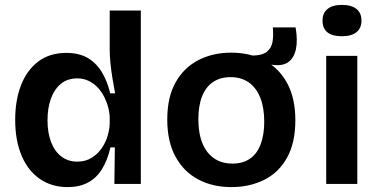

<svg xmlns="http://www.w3.org/2000/svg" viewBox="-20 -751 1548 784"><path d="M256 13Q191 13 142.5 -20.5Q94 -54 68 -116Q42 -178 42 -262Q42 -342 66 -403.5Q90 -465 136.5 -500Q183 -535 251 -535Q303 -535 338 -514.5Q373 -494 395.5 -457Q418 -420 430 -370H450Q444 -401 439 -432.5Q434 -464 431 -493Q428 -522 428 -544V-708H555V-253V0H447L449 -149H431Q419 -97 396.5 -60.5Q374 -24 339 -5.5Q304 13 256 13ZM295 -91Q329 -91 354 -106.5Q379 -122 395.5 -146Q412 -170 420 -198Q428 -226 428 -252V-268Q428 -288 422.5 -310Q417 -332 406.5 -353.5Q396 -375 380 -392.5Q364 -410 342.5 -420.5Q321 -431 295 -431Q256 -431 229 -409Q202 -387 188 -348.5Q174 -310 174 -260Q174 -209 188.5 -171Q203 -133 230.5 -112Q258 -91 295 -91Z M1096 -486 1007 -496 1006 -524Q1050 -524 1069.5 -539.5Q1089 -555 1093 -581Q1097 -607 1094 -639H1187Q1196 -587 1188.5 -551Q1181 -515 1158 -498Q1135 -481 1096 -486ZM925 13Q848 13 789 -18.5Q730 -50 696.5 -111.5Q663 -173 663 -263Q663 -355 697.5 -415.5Q732 -476 791 -506Q850 -536 924 -536Q1000 -536 1059 -505Q1118 -474 1152 -412.5Q1186 -351 1186 -260Q1186 -168 1152 -107Q1118 -46 1058.5 -16.5Q999 13 925 13ZM929 -83Q971 -83 1000 -102.5Q1029 -122 1044 -161Q1059 -200 1059 -254Q1059 -311 1043 -351.5Q1027 -392 996.5 -414Q966 -436 921 -436Q880 -436 850.5 -416.5Q821 -397 805.5 -358.5Q790 -320 790 -265Q790 -177 827 -130Q864 -83 929 -83Z M1312 0V-523H1439V0ZM1376 -603Q1337 -603 1317 -619Q1297 -635 1297 -667Q1297 -698 1317.5 -714.5Q1338 -731 1376 -731Q1415 -731 1435.5 -714.5Q1456 -698 1456 -667Q1456 -636 1435.5 -619.5Q1415 -603 1376 -603Z"/></svg>

Font: Bricolage Grotesque 20pt SemiBold
Style: Regular
Weight: 600
Version: Version 1.001;gftools[0.9.33.dev8+g029e19f]